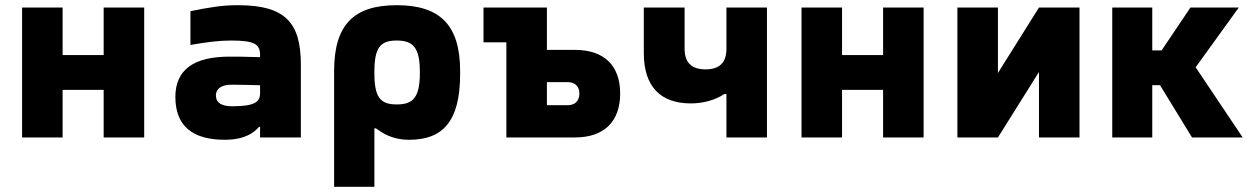

<svg xmlns="http://www.w3.org/2000/svg" viewBox="-20 -529 4840 739"><path d="M65 0H221V-183H379V0H535V-500H379V-317H221V-500H65Z M896 -509C834 -509 788 -501 713 -486V-356C776 -367 824 -373 869 -373C960 -373 981 -359 981 -317V-309C926 -311 884 -311 863 -311C725 -311 655 -260 655 -156C655 -46 719 9 845 9C897 9 945 -3 977 -41H981V0H1138V-280C1138 -443 1077 -509 896 -509ZM811 -162C811 -188 833 -203 872 -203C898 -203 941 -202 981 -201V-170C981 -136 959 -120 874 -120C833 -120 811 -133 811 -162Z M1751 -244V-256C1751 -435 1671 -509 1507 -509C1343 -509 1266 -435 1266 -256V190H1421V-35H1427C1450 -19 1486 9 1555 9C1682 9 1751 -59 1751 -244ZM1421 -248V-252C1421 -345 1443 -373 1507 -373C1570 -373 1596 -346 1596 -252V-248C1596 -154 1570 -127 1507 -127C1443 -127 1421 -155 1421 -248Z M1929 0H2193C2305 0 2367 -61 2367 -169C2367 -277 2305 -337 2193 -337H2085V-500H1841V-366H1929ZM2085 -124V-213H2164C2193 -213 2210 -197 2210 -169C2210 -140 2193 -124 2164 -124Z M2932 0V-500H2776V-341C2776 -288 2749 -262 2696 -262C2642 -262 2615 -288 2615 -341V-500H2458V-325C2458 -195 2523 -131 2639 -131C2686 -131 2731 -143 2768 -167H2776V0Z M3065 0H3221V-183H3379V0H3535V-500H3379V-317H3221V-500H3065Z M3665 0H3821L3979 -252V0H4135V-500H3979L3821 -248V-500H3665Z M4261 -500V0H4415V-201H4445L4568 0H4763L4582 -270L4748 -500H4562L4451 -335H4415V-500Z"/></svg>

Font: LT Wave Mono Black
Style: Regular
Weight: 900
Designer: Daniel Lyons
Version: Version 2.5 (Glyphs App)